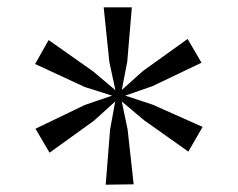

<svg xmlns="http://www.w3.org/2000/svg" viewBox="-20 -833 650 525"><path d="M269 -328 281 -478.5 295 -555.5 237 -503 115.5 -415.5 77 -481 212 -546 286.5 -571.5 212 -595 76 -658 113 -723.5 235 -637.5 295.5 -586.5 279 -663.5 263.5 -813H340.5L328 -664.5L313 -587L371 -639L493 -726.5L531 -661.5L397 -597.5L322.5 -571.5L397 -547L534 -486L495 -418.5L373.5 -504.5L313 -555.5L329 -478.5L345.5 -329Z"/></svg>

Font: Merriweather 36pt Light
Style: Regular
Weight: 300
Designer: Eben Sorkin
Foundry: Eben Sorkin
Version: Version 2.100